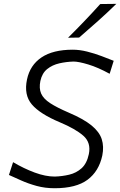

<svg xmlns="http://www.w3.org/2000/svg" viewBox="-20 -990 638 1020"><path d="M270 10Q219.5 10 174.8 -2.2Q130 -14.5 92.8 -31.2Q55.5 -48 27.5 -60.5L49.5 -128.5Q107 -94.5 164.5 -73.2Q222 -52 270.5 -52Q309.5 -53 347.5 -62Q385.5 -71 413.5 -96.2Q441.5 -121.5 452 -171.5Q464.5 -232 422.8 -268.8Q381 -305.5 297.5 -340.5Q192.5 -384.5 149.2 -435.2Q106 -486 123.5 -568Q139.5 -644 200.5 -685Q261.5 -726 366.5 -726Q403 -726 442.8 -716Q482.5 -706 519.5 -692Q556.5 -678 584 -667L562.5 -598Q500.5 -632 449 -647.5Q397.5 -663 371 -663Q332.5 -662 295.2 -653.5Q258 -645 230.8 -623.2Q203.5 -601.5 194.5 -560Q186.5 -521 198.5 -493.2Q210.5 -465.5 246.5 -442Q282.5 -418.5 345.5 -391.5Q424 -358 466 -323.8Q508 -289.5 520.5 -250.5Q533 -211.5 523.5 -164Q505.5 -80 445 -35Q384.5 10 270 10ZM341.5 -789.5Q386.5 -834 429.2 -878.8Q472 -923.5 512.5 -968.5L598 -969.5Q551 -923.5 501.5 -879.2Q452 -835 400.5 -790.5Z"/></svg>

Font: Commissioner Flair Light
Style: Italic
Weight: 300
Italic angle: -12°
Designer: Kostas Bartsokas
Foundry: Kostas Bartsokas
Version: Version 1.000; ttfautohint (v1.8.3)